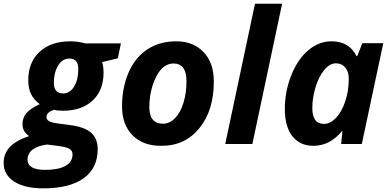

<svg xmlns="http://www.w3.org/2000/svg" viewBox="-76 -780 2113 1040"><path d="M484.9 -386.2Q484.9 -291 425.8 -235.4Q366.2 -180.2 265.1 -180.2Q235.8 -180.2 216.8 -185.1Q175.8 -171.9 175.8 -147Q175.8 -131.3 189.5 -123.8Q203.1 -116.2 233.9 -111.8L300.8 -103Q380.4 -92.8 416.7 -61.8Q453.1 -30.8 453.1 27.8Q453.1 130.9 377.2 185.5Q301.3 240.2 159.2 240.2Q57.1 240.2 0.5 203.4Q-56.2 166.5 -56.2 102.1Q-56.2 51.8 -22.5 16.1Q11.2 -19.5 82 -43Q45.9 -65.9 45.9 -107.9Q45.9 -142.6 67.6 -167.7Q89.4 -192.9 139.2 -215.8Q106.9 -239.7 92 -270.8Q77.1 -301.8 77.1 -345.2Q77.1 -442.4 138.4 -499.3Q199.7 -556.2 305.2 -556.2Q345.2 -556.2 386.2 -544.9H579.1L562 -463.9L477.1 -443.8Q484.9 -418.9 484.9 -386.2ZM299.8 -462.9Q262.2 -462.9 239 -425.3Q215.8 -387.7 215.8 -330.8Q215.8 -273.9 266.1 -273.9Q302.7 -273.9 325.4 -311.3Q348.1 -348.6 348.1 -405.8Q348.1 -462.9 299.8 -462.9ZM73.2 84Q73.2 140.1 168 140.1Q240.7 140.1 278.8 118.4Q316.9 96.7 316.9 56.2Q316.9 37.1 301 26.6Q285.2 16.1 233.9 9.8L178.2 2.9Q127 9.8 100.1 30.8Q73.2 51.8 73.2 84Z M1082 -335.9Q1082 -182.6 1004.6 -86.4Q927.2 9.8 799.3 9.8Q796.4 9.8 793.9 9.8Q698.7 9.8 641.6 -47.4Q585 -105.5 585 -204.3Q585 -303.2 619.6 -385.3Q654.8 -467.3 720.9 -511.7Q787.1 -556.2 878.9 -556.2Q970.7 -556.2 1026.4 -498.3Q1082 -440.4 1082 -339.8Q1082 -337.9 1082 -335.9ZM934.1 -339.8Q934.1 -436 864.3 -436Q827.6 -436 798.3 -406.2Q769 -375 751 -318.4Q732.9 -261.7 732.9 -200.2Q732.9 -109.9 806.2 -109.9Q842.8 -109.9 872.1 -139.9Q901.4 -169.9 917.7 -222.9Q934.1 -275.9 934.1 -339.8Z M1144 0 1305.2 -759.8H1452.1L1291 0Z M1621.1 9.8Q1549.3 9.8 1507.8 -42Q1466.8 -94.2 1466.8 -189.7Q1466.8 -285.2 1502 -372.8Q1537.1 -460.4 1594.2 -507.8Q1651.4 -556.2 1719.7 -556.2Q1815.9 -556.2 1855 -476.1H1858.9L1886.7 -545.9H2000L1883.8 0H1772L1778.8 -70.8H1776.9Q1711.9 9.8 1621.1 9.8ZM1679.7 -108.9Q1712.4 -108.9 1743.4 -140.9Q1774.4 -172.9 1793.7 -229.7Q1813 -286.6 1813 -350.6Q1813 -354 1813 -356.9Q1813 -391.6 1794.2 -414.3Q1775.4 -437 1743.2 -437Q1710.9 -437 1681.4 -402.3Q1651.9 -367.7 1633.8 -309.3Q1615.7 -251 1615.7 -194.8Q1615.7 -108.9 1678.7 -108.9Q1679.2 -108.9 1679.7 -108.9Z"/></svg>

Font: Open Sans Hebrew
Style: Bold Italic
Weight: 700
Italic angle: -12°
Foundry: Ascender Corporation, Yanek Iontef
Version: Version 2.001;PS 002.001;hotconv 1.0.70;makeotf.lib2.5.58329